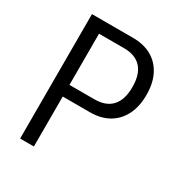

<svg xmlns="http://www.w3.org/2000/svg" viewBox="-166 -824 887 942"><g transform="rotate(30 277.0 -352.5)"><path d="M83 0V-705H314Q377 -705 421 -680Q465 -655 489 -608Q513 -561 513 -495Q513 -429 489 -381.5Q465 -334 421 -308.5Q377 -283 314 -283H161V0ZM161 -349H303Q367 -349 400.5 -385.5Q434 -422 434 -494Q434 -566 400.5 -602.5Q367 -639 303 -639H161Z"/></g></svg>

Font: Nunito Sans 10pt Condensed
Style: Regular
Weight: 400
Width: 3
Designer: Vernon Adams
Foundry: Vernon Adams
Version: Version 3.101;gftools[0.9.27]